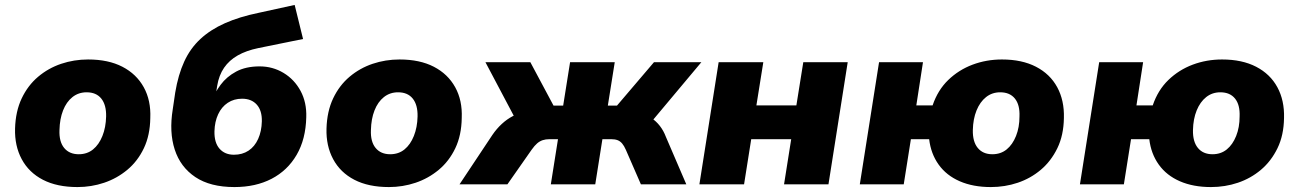

<svg xmlns="http://www.w3.org/2000/svg" viewBox="-20 -747 5264 778"><path d="M294 11Q211 11 154 -18.5Q97 -48 68 -102Q39 -156 41 -226Q43 -296 68 -348.5Q93 -401 134.5 -436Q176 -471 228 -488.5Q280 -506 337 -506Q419 -506 476 -476.5Q533 -447 562.5 -393.5Q592 -340 589 -269Q588 -199 563 -146.5Q538 -94 496 -59Q454 -24 402 -6.5Q350 11 294 11ZM299 -122Q333 -122 357 -141.5Q381 -161 395 -196Q409 -231 410 -275Q411 -322 390.5 -347.5Q370 -373 331 -373Q298 -373 273.5 -353.5Q249 -334 235.5 -299.5Q222 -265 221 -220Q219 -173 240 -147.5Q261 -122 299 -122Z M930 11Q832 11 771.5 -29.5Q711 -70 688 -141Q665 -212 680 -304L690 -372Q702 -444 726.5 -497.5Q751 -551 792 -589Q833 -627 891.5 -653Q950 -679 1028 -695L1174 -727L1208 -589L1026 -552Q978 -542 943.5 -522.5Q909 -503 888 -472.5Q867 -442 860 -399L850 -336H836Q850 -371 874 -403.5Q898 -436 937 -457Q976 -478 1032 -478Q1085 -478 1129 -451.5Q1173 -425 1198 -378.5Q1223 -332 1221 -272Q1219 -183 1182 -119.5Q1145 -56 1080.5 -22.5Q1016 11 930 11ZM928 -120Q962 -120 987 -136.5Q1012 -153 1026 -184Q1040 -215 1041 -255Q1042 -299 1020.5 -323Q999 -347 961 -347Q928 -347 903 -330.5Q878 -314 864 -284Q850 -254 849 -215Q848 -169 869.5 -144.5Q891 -120 928 -120Z M1556 11Q1473 11 1416 -18.5Q1359 -48 1330 -102Q1301 -156 1303 -226Q1305 -296 1330 -348.5Q1355 -401 1396.5 -436Q1438 -471 1490 -488.5Q1542 -506 1599 -506Q1681 -506 1738 -476.5Q1795 -447 1824.5 -393.5Q1854 -340 1851 -269Q1850 -199 1825 -146.5Q1800 -94 1758 -59Q1716 -24 1664 -6.5Q1612 11 1556 11ZM1561 -122Q1595 -122 1619 -141.5Q1643 -161 1657 -196Q1671 -231 1672 -275Q1673 -322 1652.5 -347.5Q1632 -373 1593 -373Q1560 -373 1535.5 -353.5Q1511 -334 1497.5 -299.5Q1484 -265 1483 -220Q1481 -173 1502 -147.5Q1523 -122 1561 -122Z M1842 0 1975 -200Q1992 -225 2013 -244.5Q2034 -264 2058 -276.5Q2082 -289 2109 -292L2084 -236L1947 -495H2129L2223 -319H2262L2290 -495H2471L2443 -319H2480L2630 -495H2822L2605 -236L2570 -286Q2598 -283 2618.5 -269.5Q2639 -256 2654 -236.5Q2669 -217 2678 -193L2761 0H2577L2516 -140Q2509 -156 2501 -165.5Q2493 -175 2482.5 -179Q2472 -183 2457 -183H2421L2392 0H2212L2241 -183H2206Q2191 -183 2179 -179Q2167 -175 2156.5 -166Q2146 -157 2134 -140L2036 0Z M2814 0 2892 -495H3073L3045 -320H3207L3235 -495H3415L3337 0H3157L3186 -183H3024L2995 0Z M3995 11Q3923 11 3869 -12.5Q3815 -36 3783.5 -80Q3752 -124 3745 -183H3671L3642 0H3464L3542 -495H3720L3693 -320H3759Q3780 -382 3822.5 -423Q3865 -464 3921 -485Q3977 -506 4040 -506Q4121 -506 4178 -476.5Q4235 -447 4264 -393.5Q4293 -340 4291 -269Q4290 -199 4264.5 -146.5Q4239 -94 4197.5 -59Q4156 -24 4104 -6.5Q4052 11 3995 11ZM4001 -122Q4035 -122 4059 -141.5Q4083 -161 4097 -196Q4111 -231 4111 -275Q4113 -322 4092.5 -347.5Q4072 -373 4033 -373Q4000 -373 3975.5 -353.5Q3951 -334 3937 -299.5Q3923 -265 3922 -220Q3921 -173 3942 -147.5Q3963 -122 4001 -122Z M4887 11Q4815 11 4761 -12.5Q4707 -36 4675.5 -80Q4644 -124 4637 -183H4563L4534 0H4356L4434 -495H4612L4585 -320H4651Q4672 -382 4714.5 -423Q4757 -464 4813 -485Q4869 -506 4932 -506Q5013 -506 5070 -476.5Q5127 -447 5156 -393.5Q5185 -340 5183 -269Q5182 -199 5156.5 -146.5Q5131 -94 5089.5 -59Q5048 -24 4996 -6.5Q4944 11 4887 11ZM4893 -122Q4927 -122 4951 -141.5Q4975 -161 4989 -196Q5003 -231 5003 -275Q5005 -322 4984.5 -347.5Q4964 -373 4925 -373Q4892 -373 4867.5 -353.5Q4843 -334 4829 -299.5Q4815 -265 4814 -220Q4813 -173 4834 -147.5Q4855 -122 4893 -122Z"/></svg>

Font: Nunito Sans 11pt Black
Style: Italic
Weight: 900
Italic angle: -9°
Version: Version 3.101;gftools[0.9.27]